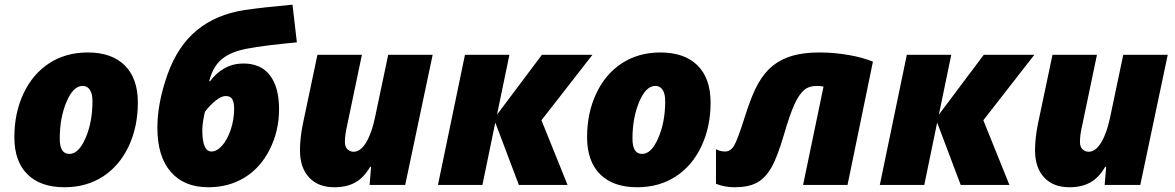

<svg xmlns="http://www.w3.org/2000/svg" viewBox="-20 -786 4994 816"><path d="M253.9 9.8Q151.9 9.8 96.4 -45.4Q41 -100.6 41 -203.1Q41 -305.7 79.8 -388.4Q118.7 -471.2 189 -517.1Q259.3 -563 353 -563Q455.1 -563 510.5 -507.8Q565.9 -452.6 565.9 -350.1Q565.9 -247.6 527.1 -164.8Q488.3 -82 418 -36.1Q347.7 9.8 253.9 9.8ZM331.1 -420.9Q291 -420.9 262.5 -352.8Q233.9 -284.7 233.9 -196.8Q233.9 -131.8 274.9 -131.8Q314.5 -131.8 343.8 -199.7Q373 -267.6 373 -356Q373 -388.2 361.8 -404.5Q350.6 -420.9 331.1 -420.9Z M1223.1 -766.1 1241.7 -606 1191.9 -601.1Q1046.9 -586.4 993.9 -570.6Q940.9 -554.7 911.6 -524.2Q882.3 -493.7 869.1 -440.9H873Q897.9 -475.6 934.1 -495.8Q970.2 -516.1 1014.2 -516.1Q1088.9 -516.1 1127.4 -465.6Q1166 -415 1166 -321.8Q1166 -230 1126.7 -151.6Q1087.4 -73.2 1020 -31.7Q952.6 9.8 865.7 9.8Q762.2 9.8 705.6 -55.7Q648.9 -121.1 648.9 -243.2Q648.9 -348.1 691.7 -468.8Q734.4 -589.4 816.2 -657Q897.9 -724.6 1019 -743.2Q1093.3 -754.4 1223.1 -766.1ZM878.9 -142.1Q901.9 -142.1 924.3 -167.5Q946.8 -192.9 960.9 -235.8Q975.1 -278.8 975.1 -324.2Q975.1 -349.6 967.5 -363.8Q960 -377.9 939 -377.9Q922.4 -377.9 898.4 -359.9Q874.5 -341.8 851.1 -311Q847.7 -298.8 843.8 -275.6Q839.8 -252.4 839.8 -232.9Q839.8 -142.1 878.9 -142.1Z M1445.8 -183.1Q1445.8 -161.6 1456.8 -151.4Q1467.8 -141.1 1482.9 -141.1Q1511.7 -141.1 1535.4 -179.4Q1559.1 -217.8 1573.2 -284.2L1629.9 -553.2H1818.8L1702.1 0H1550.8L1557.1 -77.1H1553.2Q1526.9 -31.7 1490.5 -11Q1454.1 9.8 1400.9 9.8Q1332 9.8 1293.5 -32Q1254.9 -73.7 1254.9 -147Q1254.9 -198.7 1267.1 -258.8L1329.1 -553.2H1518.1L1455.1 -252Q1445.8 -211.9 1445.8 -183.1Z M2283.2 -553.2H2498L2281.2 -274.9L2392.1 0H2185.1L2085 -265.1L2030.3 0H1841.3L1956.1 -553.2H2145L2092.3 -298.8Z M2688 9.8Q2585.9 9.8 2530.5 -45.4Q2475.1 -100.6 2475.1 -203.1Q2475.1 -305.7 2513.9 -388.4Q2552.7 -471.2 2623 -517.1Q2693.4 -563 2787.1 -563Q2889.2 -563 2944.6 -507.8Q3000 -452.6 3000 -350.1Q3000 -247.6 2961.2 -164.8Q2922.4 -82 2852.1 -36.1Q2781.7 9.8 2688 9.8ZM2765.1 -420.9Q2725.1 -420.9 2696.5 -352.8Q2668 -284.7 2668 -196.8Q2668 -131.8 2709 -131.8Q2748.5 -131.8 2777.8 -199.7Q2807.1 -267.6 2807.1 -356Q2807.1 -388.2 2795.9 -404.5Q2784.7 -420.9 2765.1 -420.9Z M3582 0H3393.1L3480 -418Q3466.8 -420.9 3453.1 -420.9Q3417.5 -420.9 3396.5 -402.6Q3375.5 -384.3 3356.2 -342Q3336.9 -299.8 3313 -217.8Q3283.7 -117.2 3257.8 -72.8Q3231.9 -28.3 3196.3 -9.3Q3160.6 9.8 3102.1 9.8Q3060.1 9.8 3022.9 -4.9V-151.9Q3041 -142.1 3062 -142.1Q3084.5 -142.1 3099.9 -167.2Q3115.2 -192.4 3146 -291Q3175.8 -385.3 3203.1 -432.6Q3230.5 -480 3265.6 -507.8Q3300.8 -535.6 3348.6 -549.3Q3396.5 -563 3461.9 -563Q3525.4 -563 3586.7 -552.2Q3647.9 -541.5 3689.9 -523.9Z M4161.1 -553.2H4376L4159.2 -274.9L4270 0H4063L3962.9 -265.1L3908.2 0H3719.2L3834 -553.2H4022.9L3970.2 -298.8Z M4569.8 -183.1Q4569.8 -161.6 4580.8 -151.4Q4591.8 -141.1 4606.9 -141.1Q4635.7 -141.1 4659.4 -179.4Q4683.1 -217.8 4697.3 -284.2L4753.9 -553.2H4942.9L4826.2 0H4674.8L4681.2 -77.1H4677.2Q4650.9 -31.7 4614.5 -11Q4578.1 9.8 4524.9 9.8Q4456.1 9.8 4417.5 -32Q4378.9 -73.7 4378.9 -147Q4378.9 -198.7 4391.1 -258.8L4453.1 -553.2H4642.1L4579.1 -252Q4569.8 -211.9 4569.8 -183.1Z"/></svg>

Font: Open Sans Extrabold
Style: Italic
Weight: 800
Italic angle: -12°
Foundry: Ascender Corporation
Version: Version 1.10